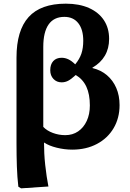

<svg xmlns="http://www.w3.org/2000/svg" viewBox="-20 -802 708 1047"><path d="M95 225 80 216Q77 190 75 162.5Q73 135 72 105.5Q71 76 70.5 45Q70 14 70 -19V-488Q70 -636 136 -709Q202 -782 339 -782Q412 -782 465 -758.5Q518 -735 546.5 -692Q575 -649 575 -590Q575 -538 552 -498.5Q529 -459 484 -433V-431Q530 -420 563 -392Q596 -364 614 -322.5Q632 -281 632 -229Q632 -158 599.5 -103Q567 -48 508.5 -17Q450 14 374 14Q332 14 289.5 3.5Q247 -7 222 -24H220Q220 3 221.5 34Q223 65 226.5 97Q230 129 234.5 159.5Q239 190 244 215ZM336 -65Q376 -65 406 -85.5Q436 -106 453 -142.5Q470 -179 470 -227Q470 -288 451 -329Q432 -370 393 -393Q368 -370 351.5 -361.5Q335 -353 316 -353Q289 -353 271.5 -371.5Q254 -390 254 -419Q254 -451 270.5 -469Q287 -487 316 -487Q335 -487 353 -478.5Q371 -470 390 -451Q414 -480 424 -510Q434 -540 434 -580Q434 -641 407 -675.5Q380 -710 331 -710Q274 -710 245 -668.5Q216 -627 216 -546V-110Q236 -89 268.5 -77Q301 -65 336 -65Z"/></svg>

Font: Literata 18pt
Style: Bold
Weight: 700
Designer: Latin by Veronika Burian and Jose Scaglione. Greek by Irene Vlachou. Cyrillic by Vera Evstafieva.
Foundry: TypeTogether
Version: Version 3.103;gftools[0.9.29]